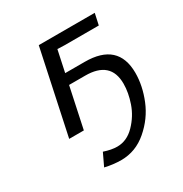

<svg xmlns="http://www.w3.org/2000/svg" viewBox="-154 -563 844 886"><g transform="rotate(-30 268.0 -120.0)"><path d="M80.1 0 174.8 -444.8H473.1L460 -384.8H277.8L240.2 -386.2L215.8 -272H319.8Q496.6 -272 497.1 -111.8Q497.1 -43 468 28.6Q439 100.1 377.9 152.6Q316.9 205.1 240.2 205.1Q197.3 205.1 153.8 194.8L185.1 128.9Q224.1 142.1 254.9 142.1Q306.6 142.1 347.4 100.1Q388.2 58.1 406.5 5.1Q424.8 -47.9 424.8 -95.2Q424.8 -216.3 289.1 -215.8H204.1L158.2 0Z"/></g></svg>

Font: CMU Sans Serif
Style: Oblique
Weight: 500
Italic angle: -12°
Version: Version 0.7.0